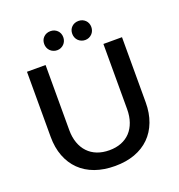

<svg xmlns="http://www.w3.org/2000/svg" viewBox="-155 -1009 1068 1145"><g transform="rotate(-20 379.5 -436.0)"><path d="M196 -287Q196 -241.5 209 -205.2Q222 -169 246 -143.8Q270 -118.5 304.2 -105.2Q338.5 -92 381 -92Q423 -92 456.8 -105.2Q490.5 -118.5 514 -143.5Q537.5 -168.5 550.2 -204.8Q563 -241 563 -287V-700H681V-287Q681 -218.5 660.2 -163.8Q639.5 -109 600.8 -70.8Q562 -32.5 506.5 -12.2Q451 8 381 8Q310.5 8 254.2 -12.2Q198 -32.5 159 -70.8Q120 -109 99 -163.8Q78 -218.5 78 -287V-700H196ZM292 -880Q305 -880 315.8 -875.5Q326.5 -871 334.8 -863Q343 -855 347.5 -844Q352 -833 352 -820Q352 -807.5 347.5 -796.2Q343 -785 334.8 -776.8Q326.5 -768.5 315.8 -763.8Q305 -759 292 -759Q279 -759 267.8 -763.8Q256.5 -768.5 248.2 -776.8Q240 -785 235.5 -796.2Q231 -807.5 231 -820Q231 -846.5 248.2 -863.2Q265.5 -880 292 -880ZM470 -880Q483 -880 493.8 -875.5Q504.5 -871 512.8 -863Q521 -855 525.5 -844Q530 -833 530 -820Q530 -807.5 525.5 -796.2Q521 -785 512.8 -776.8Q504.5 -768.5 493.8 -763.8Q483 -759 470 -759Q457 -759 445.8 -763.8Q434.5 -768.5 426.2 -776.8Q418 -785 413.5 -796.2Q409 -807.5 409 -820Q409 -846.5 426.2 -863.2Q443.5 -880 470 -880Z"/></g></svg>

Font: Argentum Sans
Style: Regular
Weight: 400
Designer: Julieta Ulanovsky, Owen Earl, Chris M. Simpson, Rasmus Andersson, Cristiano Sobral
Foundry: The Argentum Sans Project Authors
Version: Version 3.135; ttfautohint (v1.8.4.7-5d5b-dirty)